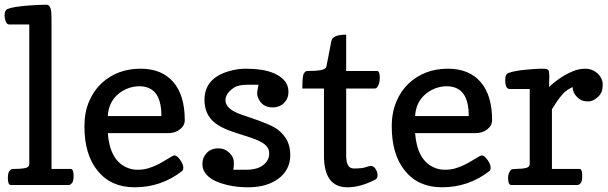

<svg xmlns="http://www.w3.org/2000/svg" viewBox="-23 -793 2608 823"><path d="M23.4 0Q10.7 0 10.7 -29.8Q10.7 -53.2 18.1 -61Q25.4 -68.8 30.8 -68.8H35.6Q92.3 -68.8 99.6 -80.1Q102.5 -84 102.5 -89.8V-688H16.6Q2.9 -688.5 -2 -712.9Q-2.9 -719.7 -3.4 -727.1Q-3.4 -749.5 9.8 -754.6Q22.9 -759.8 44.4 -763.2Q66.4 -766.6 89.8 -768.6Q134.8 -772.5 175.8 -772.9Q196.3 -772.9 197.3 -731.4Q197.3 -719.2 197.8 -706.1V-68.8H279.8Q292.5 -68.8 292.5 -39.1Q292.5 -15.6 285.2 -7.8Q277.8 0 272.5 0Z M338.9 -251Q338.9 -311.5 358.9 -358.4Q378.4 -404.3 411.6 -435.5Q479 -498 578.1 -498.5H579.6Q670.4 -498.5 719.7 -441.4Q769 -384.8 769 -277.8Q769 -254.9 748 -238.3Q727.5 -222.2 696.3 -222.2H439Q447.8 -107.9 518.6 -75.7Q541 -65.4 565.9 -65.4Q590.8 -65.4 610.4 -71Q629.9 -76.7 647.9 -85.2Q666 -93.8 683.1 -104.5Q718.8 -127 725.1 -127Q731 -126.5 737.8 -121.1Q743.7 -115.2 749.5 -107.4Q762.2 -88.9 762.7 -76.2V-75.2Q762.7 -63.5 757.3 -59.6Q668 9.8 554.2 9.8Q452.1 9.8 395 -61.5Q338.9 -130.9 338.9 -251ZM668.9 -295.4V-297.4Q668.9 -394 612.8 -416.5Q595.2 -423.3 573.7 -423.3Q552.2 -423.3 528.8 -415.5Q505.4 -407.2 485.8 -391.6Q442.4 -356 439 -295.4Z M977.1 -65.4H1032.7Q1100.6 -65.4 1124 -106.9Q1130.9 -119.6 1130.9 -134.8Q1130.9 -149.9 1123.8 -160.9Q1116.7 -171.9 1101.6 -181.2Q1078.6 -195.3 1025.1 -211.7Q971.7 -228 943.8 -240Q916 -252 895.5 -268.6Q853.5 -303.7 853.5 -365.2Q853.5 -455.6 954.6 -486.8Q992.7 -498.5 1029.8 -498.5Q1066.4 -498.5 1097.7 -493.7Q1129.9 -488.8 1155.3 -477.1Q1213.4 -450.2 1213.4 -400.4V-397.9Q1213.4 -370.6 1194.3 -351.6Q1175.8 -333 1146.5 -332.5Q1100.6 -332.5 1084 -372.6Q1079.1 -384.8 1079.1 -392.6Q1079.1 -400.4 1085 -429.7H1036.6Q997.1 -429.7 978 -416Q943.4 -392.1 943.4 -363.3Q943.4 -325.2 1011.7 -301.8L1048.8 -289.1Q1143.1 -257.8 1169.9 -235.8Q1196.8 -213.9 1209 -188Q1221.2 -162.1 1221.2 -128.9Q1221.2 -95.2 1208 -70.8Q1195.3 -45.9 1171.9 -28.3Q1121.6 9.8 1041 9.8Q969.7 9.8 913.1 -11.7Q871.1 -27.3 853.5 -56.6Q844.7 -71.3 844.7 -88.4Q844.7 -105 849.6 -117.2Q855.5 -129.9 864.3 -138.7Q883.3 -157.2 912.1 -157.2Q940.4 -157.2 960 -138.2Q979.5 -119.6 979.5 -96.2V-95.7Q979 -71.3 977.1 -65.4Z M1465.8 9.8Q1365.7 9.8 1365.7 -125.5V-413.6H1272.9Q1272.9 -467.3 1279.5 -478Q1286.1 -488.8 1293.9 -488.8H1298.8Q1358.9 -488.8 1371.1 -500Q1376 -503.9 1376.5 -509.8L1397.5 -617.7Q1403.3 -644.5 1460.9 -644.5V-488.8H1592.8Q1605 -488.8 1605 -460Q1604.5 -431.6 1592.8 -418Q1589.4 -413.6 1584 -413.6H1460.9V-125.5Q1460.9 -70.8 1493.2 -70.8Q1529.8 -70.8 1545.2 -76.4Q1560.5 -82 1566.4 -82Q1571.8 -82 1577.4 -78.4Q1583 -74.7 1586.9 -68.8Q1595.2 -56.2 1595.2 -42.5Q1595.2 -27.8 1585.9 -23.4Q1522.9 9.8 1465.8 9.8Z M1656.2 -251Q1656.2 -311.5 1676.3 -358.4Q1695.8 -404.3 1729 -435.5Q1796.4 -498 1895.5 -498.5H1897Q1987.8 -498.5 2037.1 -441.4Q2086.4 -384.8 2086.4 -277.8Q2086.4 -254.9 2065.4 -238.3Q2044.9 -222.2 2013.7 -222.2H1756.3Q1765.1 -107.9 1835.9 -75.7Q1858.4 -65.4 1883.3 -65.4Q1908.2 -65.4 1927.7 -71Q1947.3 -76.7 1965.3 -85.2Q1983.4 -93.8 2000.5 -104.5Q2036.1 -127 2042.5 -127Q2048.3 -126.5 2055.2 -121.1Q2061 -115.2 2066.9 -107.4Q2079.6 -88.9 2080.1 -76.2V-75.2Q2080.1 -63.5 2074.7 -59.6Q1985.4 9.8 1871.6 9.8Q1769.5 9.8 1712.4 -61.5Q1656.2 -130.9 1656.2 -251ZM1986.3 -295.4V-297.4Q1986.3 -394 1930.2 -416.5Q1912.6 -423.3 1891.1 -423.3Q1869.6 -423.3 1846.2 -415.5Q1822.8 -407.2 1803.2 -391.6Q1759.8 -356 1756.3 -295.4Z M2331.5 -462.4 2331.1 -442.9Q2331.1 -437 2330.8 -431.2Q2330.6 -425.3 2330.6 -420.4Q2387.7 -472.7 2445.3 -492.2Q2463.9 -498 2483.9 -498.5H2484.9Q2503.9 -498.5 2519 -491.2Q2534.7 -483.4 2543.9 -472.7Q2560.5 -453.1 2560.5 -432.1Q2560.5 -410.6 2555.2 -398.4Q2549.8 -386.2 2540 -377.4Q2519.5 -358.4 2499.5 -358.4Q2479 -358.4 2468.3 -364Q2457.5 -369.6 2449.2 -378.4Q2431.6 -397 2431.6 -419.9Q2403.3 -406.7 2388.7 -389.6Q2374 -372.6 2364.3 -357.9L2342.8 -324.7V-68.8H2461.4Q2472.7 -68.8 2472.7 -39.1Q2472.7 -15.1 2465.6 -7.6Q2458.5 0 2452.6 0H2168.5Q2154.8 0 2154.8 -30.8Q2155.3 -53.2 2168 -65.4Q2171.9 -68.8 2185.1 -68.8Q2198.2 -68.8 2212.2 -70.1Q2226.1 -71.3 2233.9 -73.7Q2247.6 -78.1 2247.6 -89.8V-411.6H2161.6Q2142.6 -411.6 2142.6 -449.7Q2142.6 -474.1 2155 -479.5Q2167.5 -484.9 2187.5 -488.3Q2208 -492.2 2229.5 -494.1Q2270.5 -498 2294.4 -498.5H2298.3Q2318.4 -498.5 2322.3 -496.1Q2327.1 -494.1 2329.1 -489.3Q2331.5 -484.4 2331.5 -468.3Z"/></svg>

Font: Copse
Style: Regular
Weight: 400
Version: Version 1.000